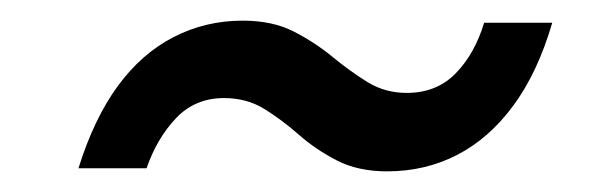

<svg xmlns="http://www.w3.org/2000/svg" viewBox="-20 -413 590 186"><path d="M355 -247Q327 -247 306.5 -257.5Q286 -268 269.5 -282.5Q253 -297 236 -307.5Q219 -318 197 -318Q169 -318 150.5 -298.5Q132 -279 122 -250H56Q71 -298 94 -329.5Q117 -361 148 -377Q179 -393 215 -393Q244 -393 264.5 -382.5Q285 -372 302 -358Q319 -344 336 -333.5Q353 -323 374 -323Q403 -323 421.5 -342Q440 -361 449 -391H515Q501 -343 477.5 -311Q454 -279 423 -263Q392 -247 355 -247Z"/></svg>

Font: DM Sans 9pt
Style: Italic
Weight: 400
Italic angle: -10°
Designer: Colophon Foundry, Jonny Pinhorn
Foundry: Colophon Foundry
Version: Version 4.004